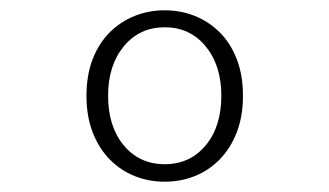

<svg xmlns="http://www.w3.org/2000/svg" viewBox="-20 -751 640 373"><path d="M300 -398Q269 -398 241.5 -409Q214 -420 193 -441.5Q172 -463 160 -494Q148 -525 148 -565Q148 -605 160 -636Q172 -667 193 -688Q214 -709 241.5 -720Q269 -731 300 -731Q331 -731 358.5 -720Q386 -709 407 -688Q428 -667 440 -636Q452 -605 452 -565Q452 -525 440 -494Q428 -463 407 -441.5Q386 -420 358.5 -409Q331 -398 300 -398ZM300 -432Q349 -432 379.5 -468.5Q410 -505 410 -565Q410 -624 379.5 -661Q349 -698 300 -698Q251 -698 220.5 -661Q190 -624 190 -565Q190 -505 220.5 -468.5Q251 -432 300 -432Z"/></svg>

Font: Source Code Pro Light
Style: Regular
Weight: 300
Monospace: yes
Designer: Paul D. Hunt, Teo Tuominen
Foundry: Adobe Systems Incorporated
Version: Version 2.030;PS 1.000;hotconv 16.6.51;makeotf.lib2.5.65220